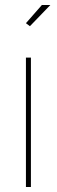

<svg xmlns="http://www.w3.org/2000/svg" viewBox="-20 -750 228 770"><path d="M84 0V-519H104V0ZM100 -645 84 -657 148 -730H182Z"/></svg>

Font: Raleway Thin
Style: Regular
Weight: 100
Designer: Matt McInerney, Pablo Impallari, Rodrigo Fuenzalida
Foundry: Matt McInerney, Pablo Impallari, Rodrigo Fuenzalida
Version: Version 4.026